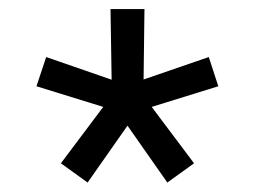

<svg xmlns="http://www.w3.org/2000/svg" viewBox="-20 -750 549 414"><path d="M430.2 -627 450.7 -564 307.1 -519.5 398.4 -397.9 340.8 -356.4 254.9 -479 168.9 -356.4 111.3 -397.9 202.6 -519.5 58.6 -564 79.6 -627 220.7 -578.1 218.3 -730.5H291.5L289.6 -578.6Z"/></svg>

Font: Gidole
Style: Regular
Weight: 400
Version: Version 2.100; ttfautohint (v1.8.4.7-5d5b)